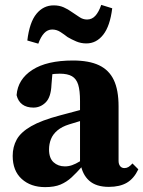

<svg xmlns="http://www.w3.org/2000/svg" viewBox="-20 -752 587 787"><path d="M165 15Q106 15 69 -18.5Q32 -52 32 -113Q32 -150 48.5 -180Q65 -210 107.5 -234.5Q150 -259 226 -279Q252 -286 278.5 -293Q305 -300 331 -307Q357 -314 383 -320V-279Q352 -269 320.5 -259.5Q289 -250 263 -242Q234 -233 215.5 -217.5Q197 -202 189 -182Q181 -162 181 -139Q181 -104 199.5 -87Q218 -70 246 -70Q261 -70 275.5 -75Q290 -80 308 -91Q326 -102 351 -120L359 -69H316Q294 -44 273.5 -25Q253 -6 228 4.5Q203 15 165 15ZM426 14Q374 14 345.5 -11.5Q317 -37 310 -83L308 -86V-338Q308 -381 300.5 -405Q293 -429 275 -439.5Q257 -450 225 -450Q205 -450 184 -446.5Q163 -443 133 -435L197 -477L191 -405Q189 -354 167.5 -332.5Q146 -311 117 -311Q89 -311 71.5 -324Q54 -337 48 -362Q53 -427 112.5 -465.5Q172 -504 279 -504Q345 -504 386 -484.5Q427 -465 446.5 -424Q466 -383 466 -316V-93Q466 -79 472.5 -71Q479 -63 490 -63Q499 -63 506.5 -67.5Q514 -72 523 -82L547 -58Q529 -20 500 -3Q471 14 426 14ZM92 -586Q101 -661 129.5 -695.5Q158 -730 200 -730Q223 -730 241 -722Q259 -714 274 -703Q291 -692 305.5 -682Q320 -672 337 -672Q357 -672 371 -687.5Q385 -703 395 -732L440 -718Q431 -645 403 -609.5Q375 -574 334 -574Q312 -574 293 -582Q274 -590 257 -600Q243 -611 227.5 -621Q212 -631 194 -631Q175 -631 161 -616Q147 -601 137 -573Z"/></svg>

Font: Source Serif 4 18pt
Style: Bold
Weight: 700
Designer: Frank Grießhammer
Foundry: Adobe Systems Incorporated
Version: Version 4.004;hotconv 1.0.116;makeotfexe 2.5.65601